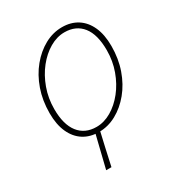

<svg xmlns="http://www.w3.org/2000/svg" viewBox="-162 -595 816 881"><g transform="rotate(-30 246.0 -155.0)"><path d="M204 12Q157 12 122.5 -10Q88 -32 69 -74Q50 -116 50 -176Q50 -243 70 -300Q90 -357 125 -399.5Q160 -442 204 -466Q248 -490 296 -490Q343 -490 377.5 -468Q412 -446 431 -404Q450 -362 450 -302Q450 -235 430 -178Q410 -121 375 -78.5Q340 -36 296 -12Q252 12 204 12ZM206 -14Q246 -14 284.5 -36.5Q323 -59 354 -98Q385 -137 403.5 -188Q422 -239 422 -296Q422 -379 388.5 -421.5Q355 -464 294 -464Q254 -464 215.5 -441.5Q177 -419 146 -380Q115 -341 96.5 -290Q78 -239 78 -182Q78 -100 111.5 -57Q145 -14 206 -14ZM144 180 190 -8 212 2Q202 47 192.5 87Q183 127 172 180Z"/></g></svg>

Font: Source Sans 3
Style: Italic
Weight: 200
Italic angle: -11°
Designer: Paul D. Hunt
Foundry: Adobe
Version: Version 3.046;hotconv 1.0.118;makeotfexe 2.5.65603